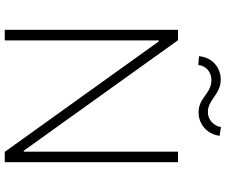

<svg xmlns="http://www.w3.org/2000/svg" viewBox="-91 -857 948 806"><g transform="rotate(90 383.0 -454.0)"><path d="M660.9 -727.3H616.8V-79.9H612.6L148.8 -727.3H105.1V0H149.5V-646.7H153.8L617.5 0H660.9ZM252.8 -812.5C255.7 -844.1 282 -867.5 315.7 -867.5C373.9 -867.5 389.2 -813.6 451.7 -813.6C500.7 -813.6 543.3 -848.4 550.1 -902L513.5 -907.7C508.5 -875.4 480.8 -852.6 450.3 -852.6C398.4 -852.6 376.1 -906.6 314.3 -906.6C261.7 -906.6 220.2 -869 215.9 -815.3Z"/></g></svg>

Font: Karasuma Gothic
Style: Thin
Weight: 200
Designer: Rasmus Andersson / Ryoko Ishizuka
Foundry: rsms
Version: Version 1.00